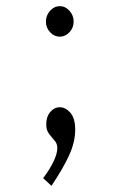

<svg xmlns="http://www.w3.org/2000/svg" viewBox="-20 -435 390 623"><path d="M174 -316Q156 -316 142.5 -330.5Q129 -345 129 -365Q129 -385 142.5 -400Q156 -415 174 -415Q192 -415 205.5 -400Q219 -385 219 -365Q219 -345 205.5 -330.5Q192 -316 174 -316ZM147 168 120 143Q140 117 153 90.5Q166 64 166 45Q166 31 157 21Q148 11 139 -1Q130 -13 130 -31Q130 -56 143 -71.5Q156 -87 174 -87Q193 -87 208.5 -69Q224 -51 224 -14Q224 26 204 69.5Q184 113 147 168Z"/></svg>

Font: Inconsolata ExtraCondensed
Style: Regular
Weight: 400
Width: 2
Monospace: yes
Designer: Raph Levien, Cyreal, Brenton Simpson
Foundry: Raph Levien, Cyreal, Google
Version: Version 3.000; ttfautohint (v1.8.2.53-6de2)